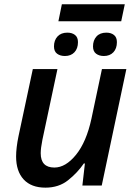

<svg xmlns="http://www.w3.org/2000/svg" viewBox="-20 -861 630 891"><path d="M190.9 9.8Q125 9.8 89.8 -28.3Q54.7 -66.4 54.7 -134.8Q54.7 -154.8 57.6 -179Q60.5 -203.1 65.9 -229L132.3 -540.5H246.6L176.8 -212.4Q168.9 -172.9 168.9 -149.9Q168.9 -83.5 232.4 -83.5Q284.7 -83.5 332.8 -142.8Q380.9 -202.1 404.3 -310.1L453.1 -540.5H566.4L452.1 0H362.3L374 -102.5H369.1Q339.4 -59.1 296.1 -24.7Q252.9 9.8 190.9 9.8ZM251 -762.2 267.1 -841.3H559.1L542.5 -762.2ZM281.2 -601.1Q259.3 -601.1 244.9 -611.8Q230.5 -622.6 230.5 -645.5Q230.5 -673.8 246.8 -691.7Q263.2 -709.5 292.5 -709.5Q314.5 -709.5 328.1 -698.7Q341.8 -688 341.8 -665.5Q341.8 -635.7 325.4 -618.4Q309.1 -601.1 281.2 -601.1ZM461.9 -601.1Q440.4 -601.1 426 -611.8Q411.6 -622.6 411.6 -645.5Q411.6 -673.8 427.7 -691.7Q443.8 -709.5 473.6 -709.5Q495.1 -709.5 508.8 -698.7Q522.5 -688 522.5 -665.5Q522.5 -635.7 506.1 -618.4Q489.7 -601.1 461.9 -601.1Z"/></svg>

Font: Open Sans SemiBold
Style: Italic
Weight: 600
Italic angle: -12°
Designer: Monotype Design Team
Foundry: Monotype Imaging Inc.
Version: Version 3.003; ttfautohint (v1.8.4)